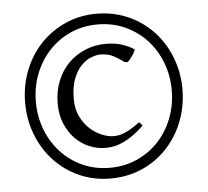

<svg xmlns="http://www.w3.org/2000/svg" viewBox="-48 -682 810 748"><g transform="rotate(-5 356.5 -307.5)"><path d="M497.1 -180.2Q475.1 -159.2 455.3 -145Q435.5 -130.9 417 -122.1Q398.4 -113.3 380.6 -109.6Q362.8 -106 345.2 -106Q313.5 -106 283 -118.7Q252.4 -131.3 228.5 -155.5Q204.6 -179.7 189.7 -214.6Q174.8 -249.5 174.8 -293.9Q174.8 -342.8 191.2 -382.8Q207.5 -422.9 235.8 -450.9Q264.2 -479 301.5 -494.4Q338.9 -509.8 380.9 -509.8Q418 -509.8 445.3 -500.7Q472.7 -491.7 491.2 -479Q493.2 -477.5 490 -471.2Q486.8 -464.8 481.7 -457Q476.6 -449.2 470.5 -441.9Q464.4 -434.6 460 -431.2L448.2 -433.1Q430.7 -446.8 408.7 -458.5Q386.7 -470.2 356.9 -470.2Q341.3 -470.2 320.8 -462.4Q300.3 -454.6 282 -435.8Q263.7 -417 251.2 -385.3Q238.8 -353.5 238.8 -306.2Q238.8 -267.1 253.2 -237.8Q267.6 -208.5 289.3 -188.7Q311 -168.9 335.7 -158.9Q360.4 -148.9 380.9 -148.9Q391.6 -148.9 401.9 -150.9Q412.1 -152.8 424.3 -157.7Q436.5 -162.6 450.9 -171.4Q465.3 -180.2 483.9 -193.8Q487.8 -192.4 491.2 -187Q494.6 -181.6 497.1 -180.2ZM622.1 -308.1Q622.1 -365.7 602.3 -416.7Q582.5 -467.8 547.1 -505.9Q511.7 -543.9 462.9 -565.9Q414.1 -587.9 356 -587.9Q298.3 -587.9 249.8 -565.9Q201.2 -543.9 165.8 -505.9Q130.4 -467.8 110.6 -416.7Q90.8 -365.7 90.8 -308.1Q90.8 -250 110.6 -198.7Q130.4 -147.5 165.8 -109.4Q201.2 -71.3 249.8 -49.3Q298.3 -27.3 356 -27.3Q414.1 -27.3 462.9 -49.3Q511.7 -71.3 547.1 -109.4Q582.5 -147.5 602.3 -198.7Q622.1 -250 622.1 -308.1ZM664.1 -308.1Q664.1 -263.7 653.6 -222.4Q643.1 -181.2 623.8 -145.3Q604.5 -109.4 576.9 -79.8Q549.3 -50.3 515.1 -29.3Q481 -8.3 440.7 3.2Q400.4 14.6 356 14.6Q289.1 14.6 232.9 -10.7Q176.8 -36.1 135.7 -79.8Q94.7 -123.5 71.8 -182.4Q48.8 -241.2 48.8 -308.1Q48.8 -374.5 71.8 -433.3Q94.7 -492.2 135.7 -535.6Q176.8 -579.1 232.9 -604.5Q289.1 -629.9 356 -629.9Q400.4 -629.9 440.7 -618.4Q481 -606.9 515.1 -585.9Q549.3 -564.9 576.9 -535.6Q604.5 -506.3 623.8 -470.5Q643.1 -434.6 653.6 -393.6Q664.1 -352.5 664.1 -308.1Z"/></g></svg>

Font: Gentium Unicode
Style: Regular
Weight: 400
Version: Version 1.009